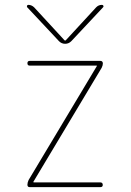

<svg xmlns="http://www.w3.org/2000/svg" viewBox="-20 -770 540 790"><path d="M222.7 -600.6 91.8 -740.2Q89.8 -743.2 91.3 -746.6Q92.8 -750 96.7 -750Q109.4 -750 120.1 -740.2L246.1 -603.5H248H250L376 -740.2Q385.7 -750 399.4 -750Q403.3 -750 405.3 -746.6Q407.2 -743.2 404.3 -740.2L273.4 -600.6Q262.7 -589.8 248 -589.8Q233.4 -589.8 222.7 -600.6ZM398.4 -491.2 118.2 -23.4Q118.2 -22.5 117.7 -22.5Q117.2 -22.5 117.2 -21.5Q117.2 -20.5 118.2 -19.5H392.6Q402.3 -19.5 402.8 -9.8Q403.3 0 392.6 0H102.5Q92.8 0 92.8 -9.8Q92.8 -18.6 97.7 -29.3L377.9 -497.1Q377.9 -498 378.4 -498Q378.9 -498 378.9 -499Q378.9 -500 377.9 -500H102.5Q92.8 -500 92.8 -509.8Q92.8 -519.5 102.5 -519.5H392.6Q402.3 -519.5 403.3 -509.8Q403.3 -501 398.4 -491.2Z"/></svg>

Font: Rounded-L Mgen+ 2m thin
Style: Regular
Weight: 100
Designer: [Source Han Sans]
Ryoko NISHIZUKA  (kana & ideographs); Paul D. Hunt (Latin, Greek & Cyrillic); Wenlong ZHANG  (bopomofo
Version: Version 1.059.20150602